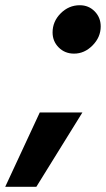

<svg xmlns="http://www.w3.org/2000/svg" viewBox="-124 -557 407 734"><path d="M28 -127H191L15 157H-104ZM181 -537Q215 -537 238 -513.5Q261 -490 261 -456Q261 -415 230 -383.5Q199 -352 159 -352Q124 -352 100.5 -375.5Q77 -399 77 -433Q77 -475 108 -506Q139 -537 181 -537Z"/></svg>

Font: Red Hat Display Black
Style: Italic
Weight: 900
Italic angle: -12°
Designer: Pentagram / MCKL
Foundry: Pentagram / MCKL
Version: Version 1.003; Red Hat Display Black Italic